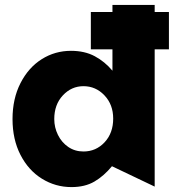

<svg xmlns="http://www.w3.org/2000/svg" viewBox="-20 -750 708 782"><path d="M610 -730H438V-462Q407 -499 366 -521Q325 -543 269 -543Q204 -543 150 -509Q96 -475 63.5 -411.5Q31 -348 31 -265Q31 -182 63.5 -119Q96 -56 151 -22Q206 12 271 12Q326 12 364.5 -10.5Q403 -33 436 -73L610 10ZM201 -265Q201 -324 236 -361.5Q271 -399 320 -399Q370 -399 405.5 -361.5Q441 -324 441 -267Q441 -208 406 -170.5Q371 -133 320 -133Q285 -133 258 -151.5Q231 -170 216 -200.5Q201 -231 201 -265ZM668 -701H350V-549H668Z"/></svg>

Font: Geom ExtraBold
Style: Bold
Weight: 800
Version: Version 1.102